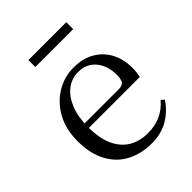

<svg xmlns="http://www.w3.org/2000/svg" viewBox="-207 -831 961 961"><g transform="rotate(-45 273.5 -351.0)"><path d="M303 15Q230 15 172 -15Q114 -45 81 -106Q48 -167 48 -257Q48 -341 82.5 -402.5Q117 -464 173 -497.5Q229 -531 295 -531Q360 -531 406.5 -503.5Q453 -476 477.5 -429Q502 -382 502 -323Q502 -287 495 -263H87V-294H377Q404 -294 413 -308Q422 -322 422 -352Q422 -416 388 -457.5Q354 -499 293 -499Q249 -499 213 -471.5Q177 -444 156 -392.5Q135 -341 135 -269Q135 -188 159.5 -136Q184 -84 227 -59.5Q270 -35 325 -35Q378 -35 417.5 -53.5Q457 -72 488 -108L504 -94Q471 -44 421 -14.5Q371 15 303 15ZM161 -668V-717H429V-668Z"/></g></svg>

Font: Noto Serif TC
Style: Regular
Weight: 400
Designer: Ryoko NISHIZUKA  (kana & ideographs); Frank Grießhammer (Latin, Greek & Cyrillic); Wenlong ZHANG  (bopomofo); Sandoll Co
Foundry: Adobe
Version: Version 2.003-H1;hotconv 1.1.1;makeotfexe 2.6.0